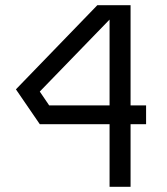

<svg xmlns="http://www.w3.org/2000/svg" viewBox="-20 -716 640 736"><path d="M353 -696 41 -373.5 132.5 -240H400V0H480.5V-240H540V-312H480.5V-696ZM132.5 -365 400 -641V-312H168.5Z"/></svg>

Font: Kode
Style: Regular
Weight: 400
Monospace: yes
Designer: Isa Ozler
Foundry: Kadena LLC
Version: Version 1.000;gftools[0.9.28]